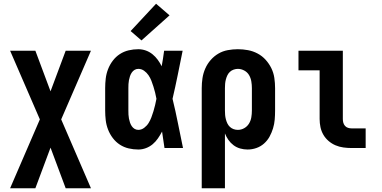

<svg xmlns="http://www.w3.org/2000/svg" viewBox="-20 -791 2040 1026"><path d="M34 215 193 -153 34 -520H169L250 -303L331 -520H466L307 -153L466 215H331L250 -2L169 215Z M719 8Q693 8 667.5 2Q642 -4 620.5 -18Q599 -32 583 -53Q567 -74 557.5 -98.5Q548 -123 545 -148.5Q542 -174 542 -200V-320Q542 -346 545 -371.5Q548 -397 557.5 -421.5Q567 -446 583 -467Q599 -488 620.5 -502Q642 -516 667.5 -522Q693 -528 719 -528Q740 -528 759.5 -521Q779 -514 795 -501Q811 -488 823 -471.5Q835 -455 844 -437Q848 -457 851 -478Q854 -499 857 -520H956Q943 -456 930 -391.5Q917 -327 902 -263Q918 -198 931 -132Q944 -66 958 0H859Q856 -22 852.5 -44Q849 -66 846 -88Q836 -69 824 -51.5Q812 -34 796 -20.5Q780 -7 760 0.5Q740 8 719 8ZM719 -97Q736 -97 750.5 -108Q765 -119 774 -133.5Q783 -148 789 -164Q795 -180 800 -196.5Q805 -213 809 -230Q813 -247 816 -263Q813 -280 809 -296Q805 -312 800 -328Q795 -344 789 -359.5Q783 -375 773.5 -389Q764 -403 750 -413Q736 -423 719 -423Q708 -423 699 -417.5Q690 -412 684 -403Q678 -394 674.5 -383.5Q671 -373 669 -362.5Q667 -352 666.5 -341.5Q666 -331 666 -320V-200Q666 -189 666.5 -178.5Q667 -168 669 -157.5Q671 -147 674.5 -136.5Q678 -126 684 -117Q690 -108 699 -102.5Q708 -97 719 -97ZM736 -575 678 -625 814 -771 886 -709Z M1058 215V-320Q1058 -347 1062 -373.5Q1066 -400 1077 -425Q1088 -450 1106 -470.5Q1124 -491 1147 -504.5Q1170 -518 1197 -523Q1224 -528 1251 -528Q1278 -528 1305 -523Q1332 -518 1356.5 -505Q1381 -492 1399.5 -471.5Q1418 -451 1430 -426.5Q1442 -402 1446 -374.5Q1450 -347 1450 -320V-200Q1450 -176 1448 -152Q1446 -128 1439 -105Q1432 -82 1420.5 -61Q1409 -40 1391 -24Q1373 -8 1350 0Q1327 8 1303 8Q1283 8 1263.5 2.5Q1244 -3 1228 -15Q1212 -27 1200.5 -43.5Q1189 -60 1182 -78V215ZM1251 -97Q1269 -97 1285 -106Q1301 -115 1310.5 -130.5Q1320 -146 1323 -164Q1326 -182 1326 -200V-320Q1326 -338 1323 -356Q1320 -374 1311 -389.5Q1302 -405 1285.5 -414Q1269 -423 1251 -423Q1240 -423 1228.5 -419Q1217 -415 1208.5 -407Q1200 -399 1195 -388.5Q1190 -378 1187 -366.5Q1184 -355 1183 -343.5Q1182 -332 1182 -320V-200Q1182 -188 1183 -176.5Q1184 -165 1187 -153.5Q1190 -142 1195 -131.5Q1200 -121 1208.5 -113Q1217 -105 1228 -101Q1239 -97 1251 -97Z M1858 0Q1837 0 1815 -3Q1793 -6 1773 -14.5Q1753 -23 1736 -37.5Q1719 -52 1708 -71Q1697 -90 1692.5 -111.5Q1688 -133 1688 -155V-415H1575V-520H1812V-155Q1812 -145 1814.5 -135.5Q1817 -126 1823.5 -118.5Q1830 -111 1839.5 -108Q1849 -105 1858 -105H1934V0Z"/></svg>

Font: Iosevka SS04 Extrabold
Style: Regular
Weight: 800
Monospace: yes
Designer: Belleve Invis
Foundry: Belleve Invis
Version: Version 19.0.0; ttfautohint (v1.8.4)